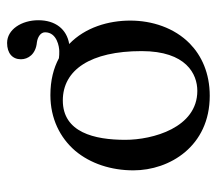

<svg xmlns="http://www.w3.org/2000/svg" viewBox="-55 -546 611 541"><g transform="rotate(-90 250.5 -275.5)"><path d="M41 -205C41 -103 109 10 251 10C315 10 364 -13 398 -46C443 -90 463 -153 463 -214C463 -275 444 -341 397 -386C439 -393 464 -425 464 -473C464 -520 438 -561 400 -561C371 -561 354 -546 354 -522C354 -502 368 -480 402 -477C416 -475 430 -467 430 -454C430 -420 388 -414 377 -414C370 -414 363 -414 357 -415C329 -430 295 -439 253 -439C187 -439 133 -412 96 -369C60 -326 41 -268 41 -205ZM238 -404C324 -404 377 -326 377 -182C377 -56 312 -25 265 -25C161 -25 127 -151 127 -228C127 -315 148 -404 238 -404Z"/></g></svg>

Font: Libertinus Math
Style: Regular
Weight: 400
Designer: Philipp H. Poll, Khaled Hosny
Foundry: Caleb Maclennan
Version: Version 7.050;RELEASE